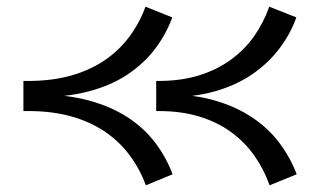

<svg xmlns="http://www.w3.org/2000/svg" viewBox="-20 -531 974 574"><path d="M786 23Q769 -25 740.5 -65.5Q712 -106 671 -136Q630 -166 576 -182.5Q522 -199 455 -199H447V-289H454Q521 -289 574.5 -305.5Q628 -322 669.5 -352Q711 -382 739.5 -422.5Q768 -463 785 -511L866 -479Q848 -429 815 -385.5Q782 -342 734 -309Q686 -276 622.5 -258Q559 -240 479 -240V-249Q559 -249 622.5 -230.5Q686 -212 734.5 -179.5Q783 -147 815.5 -103.5Q848 -60 867 -10ZM416 23Q398 -26 367.5 -67Q337 -108 293.5 -137.5Q250 -167 193 -183Q136 -199 65 -199H50V-289H64Q135 -289 192 -305Q249 -321 292.5 -350.5Q336 -380 366.5 -421Q397 -462 415 -511L495 -479Q476 -427 442.5 -383.5Q409 -340 360 -307.5Q311 -275 244 -257.5Q177 -240 89 -240V-249Q177 -249 244 -231Q311 -213 360.5 -181Q410 -149 443.5 -105Q477 -61 496 -10Z"/></svg>

Font: BioRhyme SemiExpanded
Style: Regular
Weight: 400
Width: 6
Designer: Aoife Mooney
Foundry: Aoife Mooney Type
Version: Version 1.600;gftools[0.9.33]